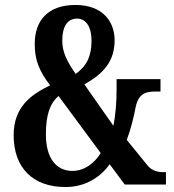

<svg xmlns="http://www.w3.org/2000/svg" viewBox="-20 -744 700 774"><path d="M244 10C326 10 387 -32 422 -82L483 0H649V-50H641C617 -50 592 -55 574 -78L491 -180C508 -225 519 -271 527 -313C540 -374 576 -375 613 -375H627V-425H450V-382C450 -335 446 -279 437 -237L320 -404C401 -449 442 -500 442 -582C442 -656 395 -724 284 -724C174 -724 120 -662 120 -567C120 -503 137 -459 182 -400C108 -364 35 -315 35 -199C35 -67 113 10 244 10ZM285 -446C251 -495 231 -533 231 -580C231 -636 251 -669 291 -669C328 -669 349 -633 349 -581C349 -518 330 -478 285 -446ZM272 -55C207 -55 165 -106 165 -202C165 -278 180 -326 216 -357L386 -127C362 -88 322 -55 272 -55Z"/></svg>

Font: Noto Serif Sinhala ExtraCondensed
Style: Bold
Weight: 700
Width: 2
Designer: Jelle Bosma - Monotype Design Team
Foundry: Monotype Imaging Inc.
Version: Version 2.007